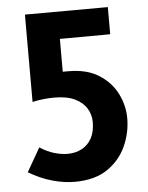

<svg xmlns="http://www.w3.org/2000/svg" viewBox="-51 -718 596 775"><g transform="rotate(-5 247.0 -330.5)"><path d="M221 15Q177 15 129.5 1.5Q82 -12 35 -40L90 -136Q119 -117 148 -108.5Q177 -100 202 -100Q234 -100 259.5 -113.5Q285 -127 299.5 -153.5Q314 -180 314 -219Q314 -249 298.5 -274.5Q283 -300 251 -315.5Q219 -331 168 -331Q146 -331 123 -328.5Q100 -326 79 -321V-675L415 -676V-566L211 -565V-432Q215 -432 222 -432Q229 -432 234 -432Q309 -432 357.5 -401Q406 -370 430 -322Q454 -274 454 -222Q454 -164 429.5 -109.5Q405 -55 353.5 -20Q302 15 221 15Z"/></g></svg>

Font: Yaldevi ExtraLight
Style: Bold
Weight: 700
Version: Version 1.100